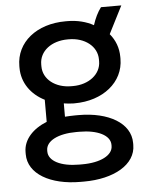

<svg xmlns="http://www.w3.org/2000/svg" viewBox="-55 -623 674 875"><g transform="rotate(-5 282.0 -185.5)"><path d="M46 -335C46 -267 86 -211 148 -180V-79C85 -54 40 -8 40 50V60C40 150 140 207 278 207H294C431 207 532 150 532 60V51C532 -40 432 -97 296 -97H281C265 -97 248 -96 233 -95V-156C247 -154 262 -152 276 -152H282C412 -152 508 -229 508 -336V-344C508 -386 494 -422 469 -452L533 -578H440C424 -557 411 -530 401 -499C369 -517 327 -528 282 -528H273C141 -528 46 -452 46 -343ZM146 -342C146 -403 202 -445 276 -445H281C354 -445 410 -402 410 -342V-333C410 -274 354 -231 282 -231H274C202 -231 146 -273 146 -333ZM139 51C139 7 196 -21 278 -21H293C375 -21 433 7 433 51V56C433 99 376 128 293 128H278C196 128 139 100 139 56Z"/></g></svg>

Font: Fixel Display Medium
Style: Regular
Weight: 500
Designer: AlfaBravo + MacPaw
Foundry: Kyrylo Tkachov, Marchela Mozhyna, Serhii Makarenko, Maria Weinstein, Zakhar Kryvoshyya
Version: Version 1.211